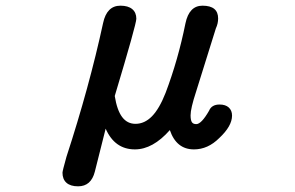

<svg xmlns="http://www.w3.org/2000/svg" viewBox="-20 -514 1040 676"><path d="M200 94Q200 88 214 38Q294 -207 343 -433Q356 -494 404 -494Q431 -494 445.5 -482Q460 -470 460 -448Q460 -429 384 -176Q392 -126 410 -102Q428 -78 457 -78Q489 -78 515 -104.5Q541 -131 563 -187Q607 -303 633 -432Q646 -494 693 -494Q748 -494 748 -449Q748 -431 740 -414L670 -190Q651 -132 651 -108Q651 -91 655.5 -84Q660 -77 671 -77Q689 -77 716 -124Q725 -146 753 -146Q774 -146 785.5 -135.5Q797 -125 797 -107Q797 -70 752 -28Q712 12 663 12Q601 12 578 -56Q518 12 455 12Q384 12 352 -61L314 90Q301 142 255 142Q228 142 214 129.5Q200 117 200 94Z"/></svg>

Font: 寒蝉全圆体 Bold
Style: Regular
Weight: 700
Designer: Warren2060
      Designed by Motoya company      

      [Varela Round]
      Joe Prince(Latin component); Avraham Cornf
Foundry: ChillType
Version: Version 3.200